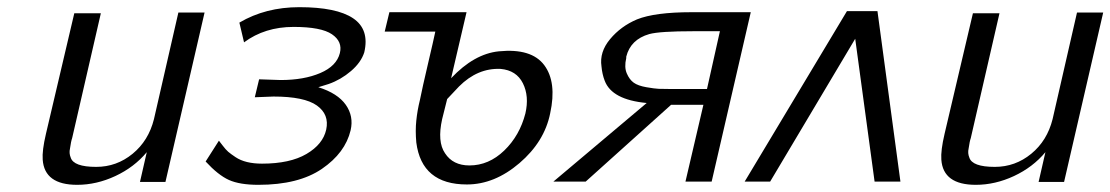

<svg xmlns="http://www.w3.org/2000/svg" viewBox="-20 -506 3094 535"><path d="M108 -133 187 -469H261L181 -121Q178 -113 175 -92Q172 -79 177 -67Q185 -41 248 -41Q305 -41 349.5 -77.5Q394 -114 409 -174L477 -471H550L441 1H370L389 -82Q354 -40 301.5 -15.5Q249 9 195 9Q104 9 99 -61Q97 -86 108 -133Z M553 -56 590 -114Q591 -113 600 -101Q609 -89 616 -83Q623 -77 636.5 -68Q650 -59 668.5 -54.5Q687 -50 710 -50Q788 -50 834 -77Q880 -104 889 -145Q898 -187 863 -212Q828 -237 742 -237Q734 -237 690 -235L702 -285Q756 -283 762 -283Q827 -283 872.5 -302.5Q918 -322 927 -358Q935 -390 905 -410.5Q875 -431 798 -431Q718 -431 660 -388L647 -443Q720 -486 814 -486Q918 -486 964 -455Q1010 -424 995 -360Q986 -332 958 -308Q930 -284 896 -272L867 -263Q921 -246 943.5 -214Q966 -182 957 -143Q942 -80 877 -35.5Q812 9 700 9Q648 9 618 -4.5Q588 -18 553 -56Z M1370 -363Q1461 -372 1496.5 -324.5Q1532 -277 1513 -190Q1497 -111 1427.5 -51.5Q1358 8 1281 8Q1155 8 1140 -109Q1137 -142 1140 -170Q1143 -199 1150 -227Q1157 -262 1172.5 -328Q1188 -394 1193 -418H1052L1065 -472H1280L1237 -288Q1301 -356 1370 -363ZM1226 -230 1212 -174Q1198 -111 1220 -79Q1242 -45 1288 -45Q1342 -45 1385 -86.5Q1428 -128 1444 -190Q1455 -238 1437 -274Q1419 -310 1375 -314Q1311 -317 1259 -265Z M1522 0 1782 -219Q1685 -228 1665 -281Q1658 -299 1656 -321Q1650 -361 1680 -397Q1710 -433 1755 -452Q1805 -472 1907 -472H2072L1963 0H1890L1940 -214H1850L1612 0ZM1725 -348V-344Q1719 -319 1726.5 -301.5Q1734 -284 1746 -275.5Q1758 -267 1781 -263Q1804 -259 1815.5 -258.5Q1827 -258 1848 -258H1950L1986 -419H1912Q1818 -419 1789 -411Q1737 -396 1725 -348Z M2489 0H2417L2363 -398L2126 0H2055L2340 -475H2425Z M2612 -133 2691 -469H2765L2685 -121Q2682 -113 2679 -92Q2676 -79 2681 -67Q2689 -41 2752 -41Q2809 -41 2853.5 -77.5Q2898 -114 2913 -174L2981 -471H3054L2945 1H2874L2893 -82Q2858 -40 2805.5 -15.5Q2753 9 2699 9Q2608 9 2603 -61Q2601 -86 2612 -133Z"/></svg>

Font: Coval
Style: ExtraLight Italic
Weight: 200
Foundry: Context Ltd
Version: Version 001.000